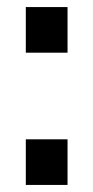

<svg xmlns="http://www.w3.org/2000/svg" viewBox="-20 -523 264 543"><path d="M53 0H171V-129H53ZM53 -374H171V-503H53Z"/></svg>

Font: Perun Medium
Style: Regular
Weight: 500
Foundry: Copyright (c) Stefan Peev, Context Ltd, 2016
Version: Version 1.089